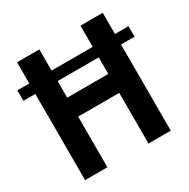

<svg xmlns="http://www.w3.org/2000/svg" viewBox="-168 -892 1029 1044"><g transform="rotate(-30 347.0 -370.0)"><path d="M-2 -607H73V-740H213V-607H471V-740H611V-607H696V-541H611V0H471V-318H213V0H73V-541H-2ZM471 -437V-541H213V-437Z"/></g></svg>

Font: Encode Sans Compressed
Style: Bold
Weight: 700
Designer: Pablo Impallari, Andres Torresi
Foundry: Pablo Impallari, Andres Torresi
Version: Version 1.000; ttfautohint (v1.00) -l 8 -r 50 -G 200 -x 14 -